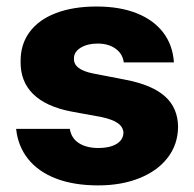

<svg xmlns="http://www.w3.org/2000/svg" viewBox="-20 -557 593 587"><path d="M278.3 -423.8Q247.1 -423.8 226.3 -410.9Q205.6 -397.9 206.1 -377.9Q204.6 -343.8 266.6 -332L367.2 -312.5Q446.3 -296.9 485.1 -261.7Q523.9 -226.6 524.4 -168.9Q523.9 -115.7 492.9 -75.2Q461.9 -34.7 406.7 -12.5Q351.6 9.8 280.3 9.8Q205.6 9.8 151.1 -11.2Q96.7 -32.2 65.7 -71.3Q34.7 -110.4 29.3 -163.1H193.4Q197.8 -134.8 220.9 -119.6Q244.1 -104.5 281.2 -104.5Q315.4 -104.5 336.2 -116.9Q356.9 -129.4 357.4 -151.4Q356.4 -168.9 340.3 -180.4Q324.2 -191.9 290 -199.2L199.2 -215.8Q121.1 -230.5 81.5 -269.3Q42 -308.1 43 -369.1Q42.5 -421.4 70.6 -459.2Q98.6 -497.1 151.4 -517.1Q204.1 -537.1 275.4 -537.1Q346.2 -537.1 398.2 -516.4Q450.2 -495.6 479.2 -457.3Q508.3 -418.9 511.7 -366.2H358.4Q355 -392.6 333.3 -408.2Q311.5 -423.8 278.3 -423.8Z"/></svg>

Font: Pretendard ExtraBold
Style: Regular
Weight: 800
Designer: Base glyphs from Inter by Rasmus Andersson; Hangeul glyphs from Noto Sans CJK(Source Han Sans) by Jang Soo-young and Kan
Foundry: Kil Hyung-jin
Version: Version 1.309